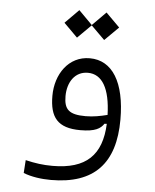

<svg xmlns="http://www.w3.org/2000/svg" viewBox="-54 -591 694 859"><g transform="rotate(5 293.0 -161.0)"><path d="M206.5 223.1C401.4 223.1 493.2 123 493.2 -72.8C493.2 -240.2 434.6 -334.5 333 -334.5C237.8 -334.5 180.7 -249.5 180.7 -152.8C180.7 -56.2 216.3 -10.3 318.4 -10.3C385.3 -10.3 408.7 -25.9 423.8 -48.3L434.1 -48.8C428.2 91.8 359.4 159.7 208 159.7C165.5 159.7 130.4 154.8 86.9 144.5L83 202.6C118.2 216.8 164.1 223.1 206.5 223.1ZM434.1 -88.9C402.8 -81.1 371.6 -74.7 336.4 -74.7C261.7 -74.7 239.3 -96.7 239.3 -156.2C239.3 -218.8 272 -269 330.1 -269C394.5 -269 430.7 -207 434.1 -88.9ZM389.6 -421.4 451.7 -482.9 389.6 -544.9 328.6 -483.4 267.6 -544.9 206.1 -482.9 267.6 -421.4 328.6 -481.9Z"/></g></svg>

Font: Cascadia Mono NF Light
Style: Regular
Weight: 300
Monospace: yes
Designer: Aaron Bell
Foundry: Saja Typeworks
Version: Version 2404.023